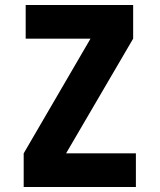

<svg xmlns="http://www.w3.org/2000/svg" viewBox="-20 -750 640 770"><path d="M75 0H525V-135H245L514 -595V-730H83V-595H343L75 -135Z"/></svg>

Font: JetBrains Mono ExtraBold
Style: Regular
Weight: 800
Monospace: yes
Designer: Philipp Nurullin, Konstantin Bulenkov
Foundry: JetBrains
Version: Version 2.305